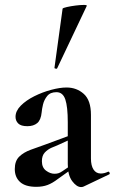

<svg xmlns="http://www.w3.org/2000/svg" viewBox="-20 -751 465 779"><path d="M319 6Q315 8 309 8Q291 8 273 -16Q255 -40 255 -85V-255Q255 -318 245 -347.5Q235 -377 209 -377Q184 -377 171.5 -361.5Q159 -346 154.5 -327Q150 -308 149 -295Q146 -264 131 -251.5Q116 -239 91 -239Q65 -239 54 -250Q43 -261 43 -277Q43 -301 64.5 -322.5Q86 -344 119 -360.5Q152 -377 187.5 -386.5Q223 -396 250 -396Q291 -396 320 -370Q349 -344 349 -285V-108Q349 -79 359.5 -63Q370 -47 389 -47Q403 -47 418 -54Q422 -56 424.5 -50.5Q427 -45 422 -43ZM127 7Q83 7 61.5 -12.5Q40 -32 40 -65Q40 -98 58 -115.5Q76 -133 105 -143.5Q134 -154 165 -165L265 -202L269 -187L212 -161Q204 -158 189 -151.5Q174 -145 162 -132.5Q150 -120 150 -97Q150 -71 167 -58.5Q184 -46 201 -46Q209 -46 216.5 -48Q224 -50 234 -57L284 -91L285 -75L215 -25Q193 -8 173 -0.5Q153 7 127 7ZM212 -474Q211 -471 205.5 -472.5Q200 -474 201 -476L234 -716Q236 -719 251.5 -722.5Q267 -726 286.5 -728.5Q306 -731 320 -731Q334 -731 332 -727Z"/></svg>

Font: Cormorant Garamond Light
Style: Regular
Weight: 300
Designer: Christian Thalmann (Catharsis Fonts)
Foundry: Catharsis Fonts
Version: Version 4.001